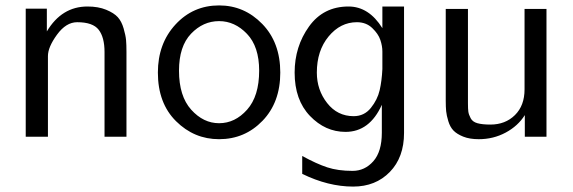

<svg xmlns="http://www.w3.org/2000/svg" viewBox="-20 -505 2117 709"><path d="M75 0V-473H153V-389Q208 -481 303 -481Q343 -481 372 -469Q401 -457 415 -441.5Q429 -426 436.5 -400Q444 -374 445.5 -357Q447 -340 447 -314V0H366V-313Q366 -367 344.5 -395Q323 -423 265 -423Q224 -423 190.5 -377Q157 -331 157 -298V0Z M563 -237Q563 -344 628 -414.5Q693 -485 789 -485Q882 -485 948.5 -416.5Q1015 -348 1015 -237Q1015 -127 949.5 -59Q884 9 789 9Q697 9 630 -57.5Q563 -124 563 -237ZM641 -244Q641 -150 686 -100Q731 -50 789 -50Q848 -50 892.5 -100Q937 -150 937 -244Q937 -333 892 -380Q847 -427 789 -427Q730 -427 685.5 -380.5Q641 -334 641 -244Z M1068 -237Q1068 -333 1121 -407Q1174 -481 1267 -481Q1342 -481 1392 -401V-481H1472V-14Q1472 76 1419.5 130Q1367 184 1284 184Q1192 184 1096 137V71Q1149 100 1188.5 113Q1228 126 1282 126Q1327 126 1358.5 90.5Q1390 55 1390 -15V-118Q1345 -18 1256 -18Q1181 -18 1124.5 -77Q1068 -136 1068 -237ZM1150 -237Q1150 -173 1188 -124.5Q1226 -76 1286 -76Q1325 -76 1349.5 -106.5Q1374 -137 1382 -172Q1390 -207 1392 -250V-315Q1392 -335 1384.5 -357.5Q1377 -380 1354.5 -401.5Q1332 -423 1298 -423Q1237 -423 1193.5 -370.5Q1150 -318 1150 -237Z M1626 -133V-472H1708V-124Q1708 -102 1709.5 -92Q1711 -82 1718 -68.5Q1725 -55 1743 -50Q1761 -45 1791 -45Q1846 -45 1881.5 -80Q1917 -115 1917 -175V-472H1998V0H1918V-80Q1893 -40 1847.5 -15.5Q1802 9 1748 9Q1714 9 1690.5 -0.5Q1667 -10 1654.5 -23Q1642 -36 1635.5 -57.5Q1629 -79 1627.5 -94.5Q1626 -110 1626 -133Z"/></svg>

Font: Coval
Style: Light
Weight: 300
Foundry: Context Ltd
Version: Version 001.000